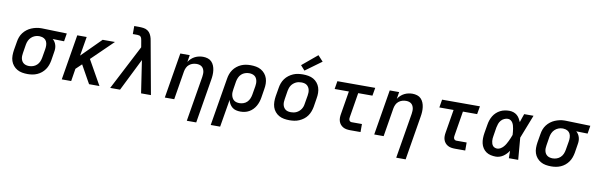

<svg xmlns="http://www.w3.org/2000/svg" viewBox="-59 -1362 6729 2167"><g transform="rotate(10 3306.0 -278.5)"><path d="M255 8Q223 8 192 2.5Q161 -3 135 -18Q109 -33 90 -56Q71 -79 61.5 -107.5Q52 -136 52 -168Q52 -200 57 -232L74 -332Q78 -359 88 -385.5Q98 -412 115.5 -435Q133 -458 156.5 -476Q180 -494 206.5 -505Q233 -516 260.5 -522Q288 -528 314 -528Q319 -528 323 -528Q327 -528 331 -528L612 -520L597 -428L466 -431Q481 -419 491 -403Q501 -387 506.5 -368Q512 -349 512 -329Q512 -309 508 -288L492 -188Q487 -161 477.5 -134.5Q468 -108 451.5 -84.5Q435 -61 412.5 -42.5Q390 -24 363.5 -12.5Q337 -1 309.5 3.5Q282 8 256 8ZM256 -84Q279 -84 302.5 -92Q326 -100 344.5 -117.5Q363 -135 372.5 -157.5Q382 -180 386 -203L403 -303Q407 -326 406 -349.5Q405 -373 395.5 -392.5Q386 -412 366.5 -423Q347 -434 324 -435L316 -436Q314 -436 312 -436Q310 -436 308 -436Q285 -436 262 -427Q239 -418 221 -401Q203 -384 193 -362Q183 -340 179 -317L163 -217Q160 -200 159.5 -183.5Q159 -167 162.5 -151.5Q166 -136 174 -123Q182 -110 194.5 -101Q207 -92 223 -88Q239 -84 256 -84Q256 -84 256 -84Q256 -84 256 -84Z M646 0 732 -520H840L803 -300L1023 -520H1164L919 -282L1078 0H959L934 -44L843 -207L777 -144L754 0Z M1201 0 1466 -512 1453 -589Q1451 -600 1448 -610.5Q1445 -621 1438.5 -629Q1432 -637 1421 -640Q1410 -643 1399 -643H1347V-735H1399Q1426 -735 1453 -731.5Q1480 -728 1501 -714Q1522 -700 1534.5 -677.5Q1547 -655 1553 -630Q1554 -624 1555.5 -617.5Q1557 -611 1558 -605L1668 0H1555L1499 -372L1314 0Z M2117 215 2203 -303Q2205 -319 2206 -335.5Q2207 -352 2204 -367Q2201 -382 2194 -395.5Q2187 -409 2175 -418.5Q2163 -428 2147.5 -432Q2132 -436 2116 -436Q2094 -436 2072 -429.5Q2050 -423 2031.5 -408Q2013 -393 2003 -372Q1993 -351 1989 -329L1935 0H1827L1913 -520H2021L2008 -440Q2021 -461 2040 -478.5Q2059 -496 2081 -507Q2103 -518 2126.5 -523Q2150 -528 2173 -528Q2201 -528 2227 -520Q2253 -512 2271 -493.5Q2289 -475 2299 -450.5Q2309 -426 2312.5 -399Q2316 -372 2314.5 -344Q2313 -316 2308 -288L2225 215Z M2391 215 2482 -332Q2486 -359 2495.5 -385.5Q2505 -412 2521.5 -435.5Q2538 -459 2561 -477.5Q2584 -496 2610 -507.5Q2636 -519 2663.5 -523.5Q2691 -528 2718 -528Q2750 -528 2781 -522.5Q2812 -517 2838 -502Q2864 -487 2883 -464Q2902 -441 2911.5 -412.5Q2921 -384 2921.5 -352Q2922 -320 2916 -288L2900 -188Q2896 -163 2888 -138.5Q2880 -114 2867 -91Q2854 -68 2835 -48.5Q2816 -29 2793 -16Q2770 -3 2744.5 2.5Q2719 8 2694 8Q2668 8 2643.5 2Q2619 -4 2600.5 -19Q2582 -34 2569.5 -55.5Q2557 -77 2552 -101L2499 215ZM2666 -84Q2689 -84 2712.5 -92Q2736 -100 2753.5 -117.5Q2771 -135 2780.5 -157.5Q2790 -180 2794 -203L2811 -303Q2814 -320 2814 -336.5Q2814 -353 2810.5 -368.5Q2807 -384 2799 -397.5Q2791 -411 2778.5 -419.5Q2766 -428 2750 -432Q2734 -436 2717 -436Q2694 -436 2670.5 -428Q2647 -420 2629 -403Q2611 -386 2601 -363Q2591 -340 2587 -317L2573 -229Q2570 -211 2569 -193.5Q2568 -176 2571.5 -159.5Q2575 -143 2582.5 -128.5Q2590 -114 2602.5 -103.5Q2615 -93 2631.5 -88.5Q2648 -84 2666 -84Z M3256 8Q3224 8 3193 2.5Q3162 -3 3136 -17.5Q3110 -32 3090.5 -55.5Q3071 -79 3062 -107.5Q3053 -136 3052.5 -168Q3052 -200 3057 -232L3074 -332Q3078 -359 3088 -386Q3098 -413 3115.5 -437Q3133 -461 3157 -479Q3181 -497 3207.5 -508.5Q3234 -520 3262 -524Q3290 -528 3317 -528Q3350 -528 3381 -522.5Q3412 -517 3438 -502.5Q3464 -488 3483 -464.5Q3502 -441 3511.5 -412.5Q3521 -384 3521.5 -352Q3522 -320 3516 -288L3500 -188Q3495 -161 3485 -134Q3475 -107 3458 -83Q3441 -59 3417 -41Q3393 -23 3366 -11.5Q3339 0 3311 4Q3283 8 3256 8ZM3257 -84Q3273 -84 3289 -87Q3305 -90 3320.5 -97.5Q3336 -105 3349 -116.5Q3362 -128 3371.5 -142Q3381 -156 3386.5 -171.5Q3392 -187 3394 -203L3411 -303Q3414 -320 3414 -336.5Q3414 -353 3410.5 -368.5Q3407 -384 3398.5 -397.5Q3390 -411 3377.5 -420Q3365 -429 3349 -432.5Q3333 -436 3316 -436Q3301 -436 3284.5 -433Q3268 -430 3253 -422.5Q3238 -415 3224.5 -403.5Q3211 -392 3202 -378Q3193 -364 3187.5 -348.5Q3182 -333 3179 -317L3163 -217Q3160 -200 3159.5 -183.5Q3159 -167 3162.5 -151.5Q3166 -136 3174.5 -122.5Q3183 -109 3195.5 -100Q3208 -91 3224 -87.5Q3240 -84 3257 -84ZM3326 -573 3278 -627 3452 -772 3511 -708Z M3952 0Q3930 0 3909 -3.5Q3888 -7 3870 -17Q3852 -27 3839 -42.5Q3826 -58 3819.5 -77.5Q3813 -97 3813 -118.5Q3813 -140 3817 -162L3861 -428H3698L3713 -520H4147L4131 -428H3968L3922 -147Q3920 -138 3920 -128.5Q3920 -119 3923.5 -110.5Q3927 -102 3935 -97Q3943 -92 3952 -92H4070V0Z M4517 215 4603 -303Q4605 -319 4606 -335.5Q4607 -352 4604 -367Q4601 -382 4594 -395.5Q4587 -409 4575 -418.5Q4563 -428 4547.5 -432Q4532 -436 4516 -436Q4494 -436 4472 -429.5Q4450 -423 4431.5 -408Q4413 -393 4403 -372Q4393 -351 4389 -329L4335 0H4227L4313 -520H4421L4408 -440Q4421 -461 4440 -478.5Q4459 -496 4481 -507Q4503 -518 4526.5 -523Q4550 -528 4573 -528Q4601 -528 4627 -520Q4653 -512 4671 -493.5Q4689 -475 4699 -450.5Q4709 -426 4712.5 -399Q4716 -372 4714.5 -344Q4713 -316 4708 -288L4625 215Z M5152 0Q5130 0 5109 -3.5Q5088 -7 5070 -17Q5052 -27 5039 -42.5Q5026 -58 5019.5 -77.5Q5013 -97 5013 -118.5Q5013 -140 5017 -162L5061 -428H4898L4913 -520H5347L5331 -428H5168L5122 -147Q5120 -138 5120 -128.5Q5120 -119 5123.5 -110.5Q5127 -102 5135 -97Q5143 -92 5152 -92H5270V0Z M5621 8Q5591 8 5562 1.5Q5533 -5 5510 -21Q5487 -37 5471.5 -61Q5456 -85 5449.5 -113Q5443 -141 5443.5 -171.5Q5444 -202 5449 -232L5466 -332Q5470 -358 5478.5 -383Q5487 -408 5501 -431.5Q5515 -455 5535.5 -474Q5556 -493 5580.5 -505.5Q5605 -518 5631.5 -523Q5658 -528 5683 -528Q5708 -528 5730.5 -520.5Q5753 -513 5770.5 -498.5Q5788 -484 5800 -464Q5812 -444 5821 -423Q5829 -447 5837 -471.5Q5845 -496 5854 -520H5961Q5934 -453 5908.5 -385.5Q5883 -318 5856 -251Q5862 -189 5866.5 -126Q5871 -63 5877 0H5770Q5769 -21 5769 -42.5Q5769 -64 5769 -85Q5756 -66 5740 -49Q5724 -32 5705 -19Q5686 -6 5664 1Q5642 8 5621 8ZM5621 -84Q5640 -84 5658.5 -95Q5677 -106 5691 -121.5Q5705 -137 5715.5 -155Q5726 -173 5735 -191.5Q5744 -210 5751.5 -228.5Q5759 -247 5766 -266Q5765 -283 5763.5 -301Q5762 -319 5759 -336Q5756 -353 5751.5 -370Q5747 -387 5738.5 -401.5Q5730 -416 5715.5 -426Q5701 -436 5683 -436Q5662 -436 5640.5 -426Q5619 -416 5604.5 -398.5Q5590 -381 5582.5 -359.5Q5575 -338 5571 -317L5555 -217Q5552 -202 5551 -187Q5550 -172 5551.5 -157.5Q5553 -143 5557.5 -129.5Q5562 -116 5570.5 -105.5Q5579 -95 5592.5 -89.5Q5606 -84 5621 -84Z M6255 8Q6223 8 6192 2.5Q6161 -3 6135 -18Q6109 -33 6090 -56Q6071 -79 6061.5 -107.5Q6052 -136 6052 -168Q6052 -200 6057 -232L6074 -332Q6078 -359 6088 -385.5Q6098 -412 6115.5 -435Q6133 -458 6156.5 -476Q6180 -494 6206.5 -505Q6233 -516 6260.5 -522Q6288 -528 6314 -528Q6319 -528 6323 -528Q6327 -528 6331 -528L6612 -520L6597 -428L6466 -431Q6481 -419 6491 -403Q6501 -387 6506.5 -368Q6512 -349 6512 -329Q6512 -309 6508 -288L6492 -188Q6487 -161 6477.5 -134.5Q6468 -108 6451.5 -84.5Q6435 -61 6412.5 -42.5Q6390 -24 6363.5 -12.5Q6337 -1 6309.5 3.5Q6282 8 6256 8ZM6256 -84Q6279 -84 6302.5 -92Q6326 -100 6344.5 -117.5Q6363 -135 6372.5 -157.5Q6382 -180 6386 -203L6403 -303Q6407 -326 6406 -349.5Q6405 -373 6395.5 -392.5Q6386 -412 6366.5 -423Q6347 -434 6324 -435L6316 -436Q6314 -436 6312 -436Q6310 -436 6308 -436Q6285 -436 6262 -427Q6239 -418 6221 -401Q6203 -384 6193 -362Q6183 -340 6179 -317L6163 -217Q6160 -200 6159.5 -183.5Q6159 -167 6162.5 -151.5Q6166 -136 6174 -123Q6182 -110 6194.5 -101Q6207 -92 6223 -88Q6239 -84 6256 -84Q6256 -84 6256 -84Q6256 -84 6256 -84Z"/></g></svg>

Font: Iosevka SS04 Semibold Extended
Style: Italic
Weight: 600
Width: 7
Italic angle: -9°
Monospace: yes
Designer: Belleve Invis
Foundry: Belleve Invis
Version: Version 19.0.0; ttfautohint (v1.8.4)